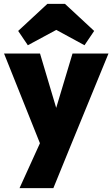

<svg xmlns="http://www.w3.org/2000/svg" viewBox="-20 -766 581 993"><path d="M197 1 1 -489H187L307 -86H234L355 -489H541L340 1ZM81 207 226 -112 340 1 256 207ZM124 -532 74 -606 225 -746H316L467 -606L417 -532L202 -649L339 -648Z"/></svg>

Font: Outfit ExtraBold
Style: Regular
Weight: 800
Designer: Rodrigo Fuenzalida
Foundry: fragTYPE
Version: Version 1.100;gftools[0.9.27]